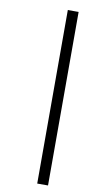

<svg xmlns="http://www.w3.org/2000/svg" viewBox="-103 -765 511 1033"><g transform="rotate(10 152.5 -249.0)"><path d="M180 -723H239V225H180Z"/></g></svg>

Font: Cairo Light
Style: Italic
Weight: 300
Italic angle: -13°
Designer: Mohamed Gaber, Accademia di Belle Arti di Urbino and others
Foundry: Kief Type Foundry, Accademia di Belle Arti di Urbino and others
Version: Version 3.011